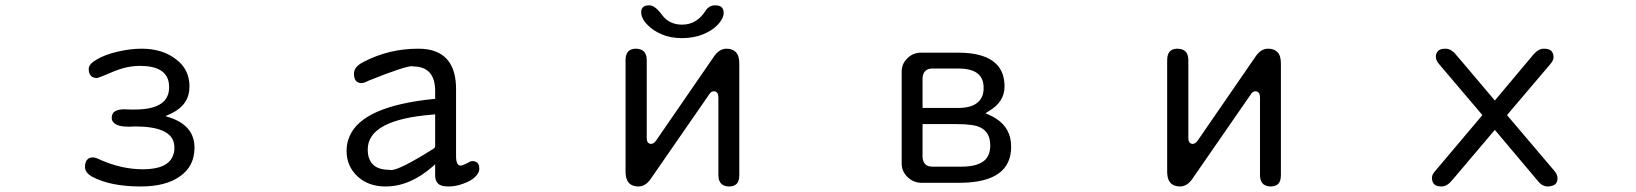

<svg xmlns="http://www.w3.org/2000/svg" viewBox="-20 -673 6040 709"><path d="M456.1 -205.1 478.5 -206.1Q607.4 -206.1 622.1 -145.5Q624 -137.7 624 -125Q624 -112.3 619.1 -99.6Q600.6 -47.9 507.8 -47.9Q430.7 -47.9 352.5 -82Q333 -91.8 323.2 -91.8Q309.6 -91.8 302.7 -84Q293.9 -76.2 293.9 -56.6Q293.9 -35.2 320.3 -20.5Q387.7 15.6 500 15.6Q592.8 15.6 645.5 -22.5Q698.2 -59.6 698.2 -127.9Q698.2 -209 606.4 -239.3L590.8 -244.1L612.3 -253.9Q679.7 -286.1 679.7 -353.5Q679.7 -417 629.9 -454.1Q580.1 -493.2 502.9 -493.2Q461.9 -493.2 415 -482.4Q368.2 -471.7 336.9 -453.1Q307.6 -436.5 307.6 -418.5Q307.6 -400.4 316.4 -392.6Q323.2 -384.8 338.9 -384.8Q349.6 -387.7 385.7 -403.3Q421.9 -418.9 447.3 -424.3Q472.7 -429.7 497.1 -429.7Q593.8 -429.7 603.5 -366.2Q604.5 -358.4 604.5 -350.6Q604.5 -318.4 585 -298.8Q554.7 -268.6 478.5 -268.6H460L436.5 -269.5Q411.1 -268.6 400.4 -258.8Q392.6 -251 392.6 -237.3Q392.6 -226.6 400.4 -219.7Q414.1 -205.1 456.1 -205.1Z M1680.7 -61.5Q1664.1 -61.5 1664.1 -96.7V-346.7Q1663.1 -457 1584 -484.4Q1558.6 -493.2 1524.4 -493.2Q1416 -493.2 1322.3 -444.3Q1287.1 -426.8 1287.1 -401.4Q1287.1 -374 1303.7 -368.2Q1308.6 -366.2 1314.5 -366.2Q1324.2 -366.2 1340.8 -375Q1474.6 -428.7 1502 -428.7Q1503.9 -428.7 1504.9 -427.7Q1586.9 -427.7 1586.9 -336.9V-307.6H1582Q1317.4 -281.2 1270.5 -168.9Q1259.8 -144.5 1259.8 -116.2Q1259.8 -59.6 1299.8 -22Q1339.8 15.6 1404.3 15.6Q1493.2 15.6 1577.1 -57.6L1586.9 -66.4V-24.4Q1586.9 -5.9 1597.7 4.9Q1608.4 15.6 1636.2 15.6Q1664.1 15.6 1691.4 4.9Q1719.7 -4.9 1734.9 -20Q1750 -35.2 1750 -49.8Q1750 -71.3 1735.4 -76.2Q1730.5 -78.1 1726.1 -78.1Q1721.7 -78.1 1719.7 -77.6Q1717.8 -77.1 1715.8 -76.2Q1711.9 -74.2 1703.1 -69.3Q1686.5 -61.5 1680.7 -61.5ZM1337.9 -121.1Q1337.9 -231.4 1580.1 -250L1586.9 -251V-132.8Q1586.9 -127 1578.1 -122.1Q1455.1 -44.9 1423.8 -44.9Q1420.9 -44.9 1418.9 -45.9Q1377 -45.9 1357.4 -65.4Q1337.9 -85 1337.9 -121.1Z M2585.9 -633.8Q2552.7 -582 2499 -582Q2450.2 -582 2423.8 -619.1Q2398.4 -653.3 2377.9 -653.3Q2361.3 -653.3 2354.5 -646.5Q2347.7 -639.6 2347.7 -628.9Q2347.7 -603.5 2372.1 -580.1Q2390.6 -560.5 2423.3 -546.4Q2456.1 -532.2 2498.5 -532.2Q2541 -532.2 2575.2 -545.9Q2611.3 -560.5 2631.8 -583Q2652.3 -605.5 2652.3 -626Q2652.3 -638.7 2645 -646Q2637.7 -653.3 2621.1 -653.3Q2598.6 -653.3 2585.9 -633.8ZM2632.8 -312.5V-27.3Q2632.8 4.9 2655.3 12.7Q2662.1 15.6 2671.9 15.6Q2690.4 15.6 2700.2 5.9Q2710 -3.9 2710 -27.3V-438.5Q2710 -467.8 2697.3 -480.5Q2684.6 -493.2 2663.1 -493.2Q2635.7 -493.2 2616.2 -463.9L2402.3 -153.3Q2393.6 -141.6 2383.8 -141.6Q2377.9 -141.6 2373 -146.5Q2368.2 -151.4 2368.2 -164.1V-450.2Q2368.2 -487.3 2337.9 -492.2Q2334 -493.2 2329.1 -493.2Q2303.7 -493.2 2294.9 -475.6Q2290 -465.8 2290 -450.2V-39.1Q2290 8.8 2326.2 14.6Q2331.1 15.6 2336.9 15.6Q2364.3 15.6 2383.8 -13.7L2598.6 -324.2Q2605.5 -335.9 2616.2 -335.9Q2625 -335.9 2629.9 -328.1Q2632.8 -322.3 2632.8 -312.5Z M3713.9 -130.9Q3713.9 -149.4 3710 -165Q3696.3 -221.7 3629.9 -250L3619.1 -254.9L3629.9 -261.7Q3689.5 -295.9 3689.5 -353.5Q3689.5 -406.2 3659.2 -436.5Q3617.2 -478.5 3518.6 -478.5H3380.9Q3350.6 -478.5 3330.1 -457Q3309.6 -437.5 3309.6 -408.2V-69.3Q3309.6 -40 3331.1 -19.5Q3351.6 1 3380.9 2H3530.3Q3713.9 -1 3713.9 -130.9ZM3593.8 -297.9Q3570.3 -274.4 3518.6 -274.4H3386.7V-384.8Q3387.7 -401.4 3396.5 -410.6Q3405.3 -419.9 3422.9 -419.9H3518.6Q3572.3 -419.9 3594.7 -397.5Q3612.3 -379.9 3612.3 -348.1Q3612.3 -316.4 3593.8 -297.9ZM3386.7 -214.8H3510.7Q3577.1 -214.8 3600.6 -202.1Q3636.7 -184.6 3636.7 -135.7Q3636.7 -102.5 3618.2 -83Q3591.8 -57.6 3531.2 -57.6H3422.9Q3405.3 -57.6 3396.5 -66.9Q3387.7 -76.2 3386.7 -92.8Z M4632.8 -312.5V-27.3Q4632.8 4.9 4655.3 12.7Q4662.1 15.6 4671.9 15.6Q4690.4 15.6 4700.2 5.9Q4710 -3.9 4710 -27.3V-438.5Q4710 -467.8 4697.3 -480.5Q4684.6 -493.2 4663.1 -493.2Q4635.7 -493.2 4616.2 -463.9L4402.3 -153.3Q4393.6 -141.6 4383.8 -141.6Q4377.9 -141.6 4373 -146.5Q4368.2 -151.4 4368.2 -164.1V-450.2Q4368.2 -487.3 4337.9 -492.2Q4334 -493.2 4329.1 -493.2Q4303.7 -493.2 4294.9 -475.6Q4290 -465.8 4290 -450.2V-39.1Q4290 8.8 4326.2 14.6Q4331.1 15.6 4336.9 15.6Q4364.3 15.6 4383.8 -13.7L4598.6 -324.2Q4605.5 -335.9 4616.2 -335.9Q4625 -335.9 4629.9 -328.1Q4632.8 -322.3 4632.8 -312.5Z M5341.8 -6.8 5500 -193.4 5657.2 -6.8Q5668 6.8 5677.2 11.2Q5686.5 15.6 5693.4 15.6Q5700.2 15.6 5704.6 14.6Q5709 13.7 5712.9 12.7Q5719.7 10.7 5723.6 6.8Q5731.4 -1 5731.4 -14.6Q5731.4 -28.3 5720.7 -41L5544.9 -248L5705.1 -436.5Q5716.8 -450.2 5716.8 -461.9Q5716.8 -476.6 5708.5 -484.9Q5700.2 -493.2 5680.7 -493.2Q5661.1 -493.2 5642.6 -471.7L5500 -301.8Q5352.5 -476.6 5349.6 -479Q5346.7 -481.4 5342.8 -484.4Q5338.9 -487.3 5335 -489.3Q5327.1 -493.2 5317.4 -493.2Q5298.8 -493.2 5290.5 -484.9Q5282.2 -476.6 5282.2 -463.4Q5282.2 -450.2 5293.9 -436.5L5454.1 -248L5279.3 -41Q5267.6 -28.3 5267.6 -15.6Q5268.6 -1 5275.4 6.8Q5284.2 15.6 5303.7 15.6Q5323.2 15.6 5341.8 -6.8Z"/></svg>

Font: FakePearl
Style: Light
Weight: 350
Version: Version 1.2